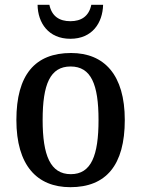

<svg xmlns="http://www.w3.org/2000/svg" viewBox="-20 -767 586 797"><path d="M272 -606C363 -606 406 -672 408 -747H359C349 -699 317 -679 272 -679C227 -679 195 -699 185 -747H136C137 -672 181 -606 272 -606ZM272 10C420 10 498 -81 498 -269C498 -456 413 -547 275 -547C125 -547 48 -456 48 -269C48 -81 133 10 272 10ZM274 -44C189 -44 157 -122 157 -269C157 -417 188 -491 273 -491C358 -491 389 -417 389 -269C389 -122 359 -44 274 -44Z"/></svg>

Font: Noto Serif SemiCondensed Medium
Style: Regular
Weight: 500
Width: 4
Designer: Monotype Design Team
Foundry: Monotype Imaging Inc.
Version: Version 2.014